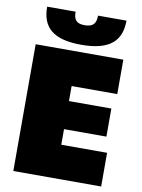

<svg xmlns="http://www.w3.org/2000/svg" viewBox="-98 -978 771 1044"><g transform="rotate(10 287.5 -456.0)"><path d="M50 0H535V-186H282V-272H516V-427H282V-510H534V-700H50ZM294 -740C453 -740 514 -801 514 -912H357C357 -868 340 -848 294 -848C248 -848 233 -868 233 -912H76C76 -801 135 -740 294 -740Z"/></g></svg>

Font: Chess Sans Black
Style: Regular
Weight: 900
Designer: Wolf Bōese
Foundry: Wolf Bōese
Version: Version 7.223;Glyphs 3.3 (3306)